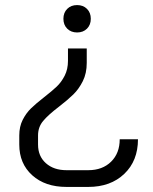

<svg xmlns="http://www.w3.org/2000/svg" viewBox="-20 -527 604 757"><path d="M338 -453Q338 -429 323 -414Q308 -399 284 -399Q260 -399 245 -414Q230 -429 230 -453Q230 -477 245 -492Q260 -507 284 -507Q308 -507 323 -492Q338 -477 338 -453ZM322 -279Q322 -238 306.5 -207Q291 -176 269 -154.5Q247 -133 212 -106Q170 -74 150 -50Q130 -26 130 7V43Q130 89 161 116.5Q192 144 242 144H328Q384 144 418 110.5Q452 77 452 22H524Q524 107 470 158.5Q416 210 328 210H242Q158 210 107 164Q56 118 56 43V7Q56 -28 69.5 -54.5Q83 -81 102 -99.5Q121 -118 153 -143Q185 -168 203.5 -185.5Q222 -203 235 -228.5Q248 -254 248 -287V-336H322Z"/></svg>

Font: Stavian Regular
Style: Regular
Weight: 400
Version: Version 1.000; ttfautohint (v1.6)